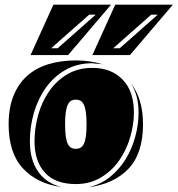

<svg xmlns="http://www.w3.org/2000/svg" viewBox="-20 -795 761 823"><path d="M128 -189Q128 -245 143.5 -301.5Q159 -358 190 -403Q221 -448 267.5 -476Q314 -504 376 -504Q457 -504 505.5 -454Q554 -404 554 -313Q554 -261 538 -206.5Q522 -152 491 -107.5Q460 -63 413 -34.5Q366 -6 305 -6Q217 -6 172.5 -55Q128 -104 128 -189ZM108 -189Q108 -111 143 -60Q178 -9 245 7Q140 -7 78.5 -73Q17 -139 17 -262Q17 -332 37.5 -383.5Q58 -435 95.5 -469Q133 -503 186.5 -519.5Q240 -536 305 -536Q338 -536 366.5 -531.5Q395 -527 423 -519Q412 -521 400 -521.5Q388 -522 376 -524Q311 -524 261 -495.5Q211 -467 177 -419.5Q143 -372 125.5 -312Q108 -252 108 -189ZM351 -262Q351 -294 348 -314.5Q345 -335 339 -347Q333 -359 324.5 -363.5Q316 -368 305 -368Q294 -368 285.5 -363.5Q277 -359 271 -347Q265 -335 262 -314.5Q259 -294 259 -262Q259 -230 262 -209.5Q265 -189 271 -177.5Q277 -166 285.5 -161.5Q294 -157 305 -157Q316 -157 324.5 -161.5Q333 -166 339 -177.5Q345 -189 348 -209.5Q351 -230 351 -262ZM593 -262Q593 -137 530.5 -71.5Q468 -6 358 8Q411 -4 451.5 -36.5Q492 -69 519 -113.5Q546 -158 560 -210Q574 -262 574 -313Q574 -386 541 -439Q566 -406 579.5 -362.5Q593 -319 593 -262ZM537 -559H376L474 -775H721ZM272 -559H111L209 -775H456ZM656 -732H628L465 -588H493ZM390 -732H362L199 -588H227Z"/></svg>

Font: J.M. Nexus Grotesque
Style: Regular
Weight: 900
Designer: deFharo
Foundry: deFharo
Version: Version 3.003